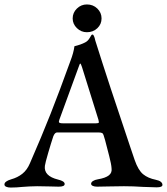

<svg xmlns="http://www.w3.org/2000/svg" viewBox="-23 -839 751 864"><path d="M-3 -9Q-3 -23 27 -32Q56 -40 77.5 -57Q99 -74 112 -105Q164 -224 204.5 -326.5Q245 -429 294 -565Q308 -601 312 -631Q341 -638 360 -648Q372 -654 379.5 -666.5Q387 -679 389 -682Q395 -686 398 -680Q401 -675 403 -668Q405 -661 406 -656Q466 -465 563 -178L583 -119Q599 -73 621 -55Q643 -37 678 -30Q693 -27 700.5 -21Q708 -15 708 -7Q708 4 682 4L620 2Q577 -1 535 -1L467 0Q447 1 414 1Q402 1 394.5 -2.5Q387 -6 387 -12Q387 -19 395.5 -24.5Q404 -30 417 -32Q452 -38 467 -50Q482 -62 479 -82Q478 -100 468.5 -136.5Q459 -173 450 -208Q448 -213 443 -231Q441 -238 436 -240.5Q431 -243 419 -243H234Q224 -243 217 -226Q207 -196 194 -151.5Q181 -107 179 -93Q173 -47 238 -31Q268 -24 268 -11Q268 1 241 1Q216 1 201 0L144 -1Q129 -1 109 0Q89 1 79 2Q51 5 25 5Q13 5 5 1.5Q-3 -2 -3 -9ZM408 -284Q414 -284 418 -285Q422 -286 422 -289Q422 -290 420 -300L346 -537Q341 -553 338 -553Q336 -553 331 -538L244 -300L242 -292Q242 -287 247 -285.5Q252 -284 262 -284ZM304 -756Q304 -782 323 -800.5Q342 -819 368 -819Q396 -819 415 -800.5Q434 -782 434 -756Q434 -730 415 -712Q396 -694 368 -694Q342 -694 323 -712.5Q304 -731 304 -756Z"/></svg>

Font: EB Garamond Medium
Style: Regular
Weight: 500
Designer: Georg Duffner and Octavio Pardo
Foundry: Georg Duffner
Version: Version 1.000